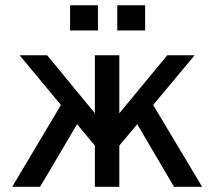

<svg xmlns="http://www.w3.org/2000/svg" viewBox="-20 -717 823 737"><path d="M344.2 0V-158.2L275.9 -240.2L133.8 0H26.9L213.9 -314L55.2 -504.9H161.1L344.2 -282.2V-504.9H438V-282.2L622.1 -504.9H727.1L567.9 -314L755.9 0H647.9L506.8 -240.2L438 -158.2V0ZM356 -600.1H249V-696.8H356ZM537.1 -600.1H430.2V-696.8H537.1Z"/></svg>

Font: LT Superior Med
Style: Regular
Weight: 500
Designer: Daniel Lyons
Foundry: LyonsType
Version: Version 1.000